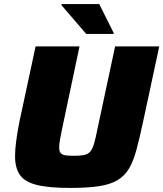

<svg xmlns="http://www.w3.org/2000/svg" viewBox="-20 -916 803 944"><path d="M324 8Q219 8 160 -7Q101 -22 77.5 -56.5Q54 -91 54 -148Q54 -180 59.5 -222Q65 -264 75 -315L155 -688H371L285 -281Q278 -249 274.5 -227.5Q271 -206 271 -191Q271 -173 278 -164Q285 -155 301 -152.5Q317 -150 345 -150Q376 -150 394.5 -154Q413 -158 424 -171Q435 -184 442.5 -210Q450 -236 459 -281L546 -688H763L683 -315Q666 -236 651 -180Q636 -124 614.5 -87.5Q593 -51 557.5 -30Q522 -9 466 -0.5Q410 8 324 8ZM404 -749 282 -891 283 -896H468L539 -754L538 -749Z"/></svg>

Font: Saira SemiExpanded ExtraBold
Style: Italic
Weight: 800
Width: 6
Italic angle: -12°
Designer: Hector Gatti with collaboration of the Omnibus-Type team
Foundry: Omnibus-Type
Version: Version 1.101